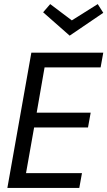

<svg xmlns="http://www.w3.org/2000/svg" viewBox="-20 -917 524 937"><path d="M367 0H16L133 -660H484L471 -588H197.5L159 -367H422.5L409.5 -295H146.5L107 -72H380ZM320 -743 190.5 -857 225 -897 330.5 -817.5 457 -897 484 -854.5Z"/></svg>

Font: Lucymar Sans
Style: Italic
Weight: 400
Italic angle: -10°
Foundry: The League of Moveable Type (original font) / Main changes by Cristiano Sobral with portions from Mirco Monsees
Version: Version 2.00;August 30, 2020;FontCreator 13.0.0.2681 64-bit